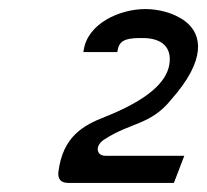

<svg xmlns="http://www.w3.org/2000/svg" viewBox="-20 -860 457 424"><path d="M109 -481C107 -465 114 -456 131 -456H364L387 -516H213C200 -516 195 -524 196 -533C197 -540 203 -548 212 -553C269 -590 313 -584 358 -640C436 -728 427 -784 389 -813C364 -832 329 -840 301 -840C244 -840 174 -808 165 -750L164 -745H239L240 -750C244 -775 267 -776 295 -776C337 -776 360 -756 354 -718C348 -678 305 -639 212 -602C163 -583 119 -558 109 -481Z"/></svg>

Font: Charger Pro
Style: BdExtObl
Weight: 700
Designer: Jasper
Foundry: Cannot Into Space Fonts
Version: Version 1.09